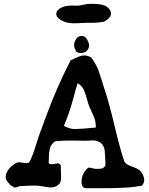

<svg xmlns="http://www.w3.org/2000/svg" viewBox="-20 -991 787 1011"><path d="M440.4 -871.1 373 -868.2Q314.5 -868.2 285.2 -897.5Q276.4 -906.2 276.4 -918.9Q276.4 -931.6 290 -942.4Q313.5 -961.9 359.4 -961.9Q364.3 -961.9 364.3 -961.4Q364.3 -960.9 380.9 -960.9Q397.5 -960.9 417.5 -965.8Q437.5 -970.7 452.1 -970.7H468.8Q523.4 -970.7 543.9 -954.6Q564.5 -938.5 564.5 -919.4Q564.5 -900.4 538.1 -882.8Q529.3 -877 522.5 -876L502 -873Q488.3 -871.1 470.7 -871.1ZM377 -778.3Q387.7 -801.8 408.2 -801.8Q428.7 -801.8 439 -782.7Q449.2 -763.7 449.2 -751Q449.2 -738.3 438.5 -725.1Q427.7 -711.9 404.8 -711.9Q381.8 -711.9 377 -728.5Q370.1 -742.2 370.1 -754.4Q370.1 -766.6 377 -778.3ZM82 -136.7 117.2 -131.8Q127.9 -131.8 133.8 -136.7Q148.4 -158.2 174.8 -244.1L183.6 -272.5L223.6 -380.9Q278.3 -530.3 351.6 -672.9Q402.3 -699.2 421.9 -699.2Q441.4 -699.2 460.9 -688.5Q490.2 -644.5 498.5 -620.6Q506.8 -596.7 514.6 -571.3L527.3 -530.3Q551.8 -460.9 584 -325.2Q614.3 -197.3 635.7 -138.7Q647.5 -122.1 681.6 -111.3Q716.8 -99.6 728 -79.6Q739.3 -59.6 739.3 -43Q739.3 -27.3 727.5 -13.7Q724.6 -10.7 719.2 -11.7Q713.9 -12.7 710.9 -10.7Q661.1 0 515.6 0H433.6Q409.2 0 409.2 -34.7Q409.2 -69.3 433.6 -97.7Q443.4 -108.4 448.7 -108.4Q454.1 -108.4 466.3 -105Q478.5 -101.6 492.7 -101.6Q506.8 -101.6 523.4 -105.5Q527.3 -112.3 529.8 -113.3Q532.2 -114.3 533.2 -115.2Q535.2 -117.2 535.2 -131.8Q535.2 -146.5 533.2 -172.9Q531.2 -199.2 530.8 -202.6Q530.3 -206.1 527.3 -214.8Q523.4 -224.6 519.5 -229.5Q504.9 -248 474.6 -252Q455.1 -250 421.9 -250L350.6 -251Q312.5 -251 269.5 -247.1Q247.1 -228.5 243.2 -211.4Q239.3 -194.3 238.3 -186Q237.3 -177.7 237.3 -158.7Q237.3 -139.6 236.3 -130.9Q245.1 -126 253.9 -126L283.2 -130.9Q292 -130.9 299.8 -122.1Q301.8 -81.1 301.8 -56.6Q301.8 -33.2 292 -22.5Q275.4 -3.9 247.1 -3.9Q236.3 -3.9 210 -8.8Q183.6 -13.7 168 -13.7H161.1Q127 -13.7 83 -10.7Q80.1 -9.8 73.7 -6.8Q67.4 -3.9 59.6 -3.9Q51.8 -3.9 33.2 -17.6Q30.3 -22.5 23.4 -29.3Q9.8 -44.9 9.8 -55.7Q9.8 -99.6 63.5 -131.8Q73.2 -136.7 82 -136.7ZM388.7 -552.7Q383.8 -540 364.7 -468.3Q345.7 -396.5 316.4 -328.1Q346.7 -311.5 374.5 -311.5Q402.3 -311.5 484.4 -319.3V-327.1Q484.4 -355.5 469.7 -386.7Q455.1 -418 450.2 -429.7Q445.3 -441.4 436.5 -474.1Q427.7 -506.8 417.5 -524.9Q407.2 -543 388.7 -552.7Z"/></svg>

Font: Essays1743
Style: Medium
Weight: 500
Designer: Based on the typeface in a 1743 English translation of the essays of Montaigne.  PostScript/TrueType font designed by Jo
Version: Version 002.100